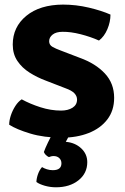

<svg xmlns="http://www.w3.org/2000/svg" viewBox="-20 -585 543 836"><path d="M20 -42Q20 -60.5 27.2 -82.5Q34.5 -104.5 47 -123.8Q59.5 -143 74.5 -152.5Q111 -132.5 156.2 -118Q201.5 -103.5 246 -103.5Q276 -103.5 295.8 -116Q315.5 -128.5 315.5 -151.5Q315.5 -166.5 304 -178.8Q292.5 -191 264.5 -201L180.5 -233.5Q141.5 -248 108.8 -268.8Q76 -289.5 55.8 -319.5Q35.5 -349.5 35.5 -391Q35.5 -467.5 94.5 -516Q153.5 -564.5 254.5 -565Q311 -565 367 -551.8Q423 -538.5 461 -521.5Q461 -489.5 447.5 -457.8Q434 -426 411 -408.5Q374 -425 330.8 -436Q287.5 -447 252.5 -446.5Q224.5 -446.5 209.2 -434.5Q194 -422.5 194 -405.5Q194 -389.5 208.2 -381.2Q222.5 -373 244.5 -365L328 -333Q396 -308.5 436.5 -265.2Q477 -222 477 -159Q477 -103.5 447.2 -64.8Q417.5 -26 366 -5.8Q314.5 14.5 249 14.5Q171.5 14.5 111.8 -3.5Q52 -21.5 20 -42ZM171 77Q176.5 61 188.8 35.5Q201 10 210.5 -5.5H289.5Q284 1 277.2 12.8Q270.5 24.5 266.5 32.5Q307 36 333.5 60.8Q360 85.5 360 121Q360 169.5 321.8 200Q283.5 230.5 223.5 230.5Q199 230.5 175.2 223.8Q151.5 217 138.5 207.5Q139 191 145.5 173Q152 155 163 142.5Q171.5 148 184 152Q196.5 156 210 156Q247.5 156 247.5 126Q247.5 112.5 238.2 103.5Q229 94.5 213.5 94.5Q207.5 94.5 202.5 95.8Q197.5 97 193 99Q177.5 92 171 77Z"/></svg>

Font: Signika Negative SC
Style: Bold
Weight: 700
Designer: Anna Giedryś
Foundry: Anna Giedryś
Version: Version 2.000; ttfautohint (v1.8.3) -l 8 -r 50 -G 200 -x 9 -